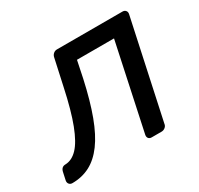

<svg xmlns="http://www.w3.org/2000/svg" viewBox="-142 -664 839 808"><g transform="rotate(-30 278.0 -260.0)"><path d="M-5 0Q-15 0 -20.5 -7Q-26 -14 -24 -24L-16 -61Q-11 -83 9 -83Q41 -84 68 -112.5Q95 -141 119 -203.5Q143 -266 165 -369L193 -497Q195 -507 202.5 -513.5Q210 -520 220 -520H538Q548 -520 553.5 -513.5Q559 -507 557 -497L455 -23Q454 -13 446 -6.5Q438 0 428 0H380Q370 0 365 -6.5Q360 -13 362 -23L451 -440H271L254 -358Q233 -262 207.5 -193.5Q182 -125 150.5 -82.5Q119 -40 80.5 -20Q42 0 -5 0Z"/></g></svg>

Font: Rubik
Style: Italic
Weight: 400
Italic angle: -12°
Designer: Hubert and Fischer
Foundry: Hubert and Fischer
Version: Version 2.300;gftools[0.9.30]